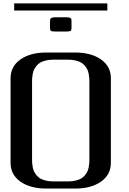

<svg xmlns="http://www.w3.org/2000/svg" viewBox="-20 -1097 748 1117"><path d="M604.5 -1077.1V-1035.6H62.5V-1077.1ZM396 -976.1V-934.1Q396 -921.9 391.1 -917.7Q386.2 -913.6 364.7 -913.6H302.2Q281.2 -913.6 276.1 -917.7Q271 -921.9 271 -934.1V-976.1Q271.5 -983.4 272.5 -986.6Q273.4 -989.7 280.5 -993.2Q287.6 -996.6 302.2 -996.6H364.7Q379.4 -996.6 386.5 -993.7Q393.6 -990.7 394.5 -987.5Q395.5 -984.4 396 -976.1ZM250 0Q156.2 0 98.9 -40.3Q41.5 -80.6 41.5 -149.9V-641.6Q41.5 -710.9 98.9 -751.2Q156.2 -791.5 250 -791.5H416.5Q510.3 -791.5 567.6 -751.2Q625 -710.9 625 -641.6V-149.9Q625 -80.6 567.6 -40.3Q510.3 0 416.5 0ZM375 -41.5Q399.9 -41.5 419.9 -46.4Q439.9 -51.3 452.6 -58.8Q465.3 -66.4 474.6 -78.1Q483.9 -89.8 488.8 -100.3Q493.7 -110.8 496.3 -125.5Q499 -140.1 499.5 -149.9Q500 -159.7 500 -172.9V-618.7Q500 -631.8 499.5 -641.6Q499 -651.4 496.3 -666Q493.7 -680.7 488.8 -691.2Q483.9 -701.7 474.6 -713.4Q465.3 -725.1 452.6 -732.7Q439.9 -740.2 419.9 -745.1Q399.9 -750 375 -750H291.5Q266.6 -750 246.6 -745.1Q226.6 -740.2 213.9 -732.7Q201.2 -725.1 191.9 -713.4Q182.6 -701.7 177.7 -691.2Q172.9 -680.7 170.2 -666Q167.5 -651.4 167 -641.6Q166.5 -631.8 166.5 -618.7V-172.9Q166.5 -159.7 167 -149.9Q167.5 -140.1 170.2 -125.5Q172.9 -110.8 177.7 -100.3Q182.6 -89.8 191.9 -78.1Q201.2 -66.4 213.9 -58.8Q226.6 -51.3 246.6 -46.4Q266.6 -41.5 291.5 -41.5Z"/></svg>

Font: Gputeks
Style: Bold
Weight: 600
Width: 8
Version: Version 0.9